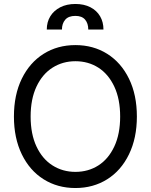

<svg xmlns="http://www.w3.org/2000/svg" viewBox="-20 -946 767 976"><path d="M363.3 9.8Q272.5 9.8 201.7 -34.7Q130.9 -79.1 90.8 -161.6Q50.8 -244.1 50.8 -353.5Q50.8 -463.9 90.8 -545.9Q130.9 -627.9 201.7 -672.4Q272.5 -716.8 363.3 -716.8Q454.1 -716.8 524.9 -672.4Q595.7 -627.9 635.7 -545.9Q675.8 -463.9 675.8 -353.5Q675.8 -244.1 635.7 -161.6Q595.7 -79.1 524.9 -34.7Q454.1 9.8 363.3 9.8ZM363.3 -634.8Q298.8 -634.8 247.1 -602.1Q195.3 -569.3 165.5 -505.9Q135.7 -442.4 135.7 -353.5Q135.7 -264.6 165.5 -201.2Q195.3 -137.7 247.1 -105Q298.8 -72.3 363.3 -72.3Q428.7 -72.3 480 -105Q531.2 -137.7 561 -201.2Q590.8 -264.6 590.8 -353.5Q590.8 -442.4 561 -505.9Q531.2 -569.3 480 -602.1Q428.7 -634.8 363.3 -634.8ZM363.3 -925.8Q407.2 -925.8 439.5 -909.2Q471.7 -892.6 488.8 -863.3Q505.9 -834 505.9 -795.9H428.7Q428.7 -827.1 412.6 -846.2Q396.5 -865.2 363.3 -865.2Q328.1 -865.2 311.5 -845.7Q294.9 -826.2 294.9 -795.9H217.8Q217.8 -834 235.8 -863.3Q253.9 -892.6 286.6 -909.2Q319.3 -925.8 363.3 -925.8Z"/></svg>

Font: Pretendard GOV Variable
Style: Regular
Weight: 400
Designer: Base glyphs from Inter by Rasmus Andersson; Hangul glyphs from Noto Sans CJK(Source Han Sans) by Jang Soo-young and Kang
Foundry: Kil Hyung-jin
Version: Version 1.307;Glyphs 3.2 (3192)